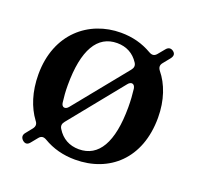

<svg xmlns="http://www.w3.org/2000/svg" viewBox="-107 -673 836 816"><g transform="rotate(20 310.5 -265.0)"><path d="M109 18 131 -9C141 -22 152 -23 166 -15C208 10 256 23 310 23C464 23 581 -79 581 -265C581 -344 557 -410 520 -455C511 -467 510 -478 520 -490L545 -521C555 -534 555 -545 543 -554C532 -562 520 -561 510 -548L486 -519C476 -507 465 -506 451 -514C408 -539 362 -551 310 -551C166 -551 40 -450 40 -265C40 -186 62 -122 96 -76C106 -64 106 -53 97 -41L73 -11C63 1 65 13 76 23C88 33 99 31 109 18ZM173 -264C173 -424 221 -504 310 -504C352 -504 385 -486 407 -452C415 -440 413 -429 404 -418L211 -180C198 -163 180 -166 178 -188C175 -211 173 -236 173 -264ZM214 -113 409 -354C422 -371 439 -367 442 -346C445 -321 447 -295 447 -264C447 -104 399 -24 310 -24C267 -24 233 -43 211 -79C203 -91 205 -102 214 -113Z"/></g></svg>

Font: 寒蝉锦书宋Pro Soft
Style: Regular
Weight: 700
Designer: 寒蝉锦书宋{Warren} 思源宋体{Ryoko NISHIZUKA 西塚涼子 (kana & ideographs); Frank Grießhammer (Latin, Greek & Cyrillic); Wenlong ZHANG 
Foundry: Adobe & ChillType
Version: Version 2.000;Glyphs 3.1.1 (3135)